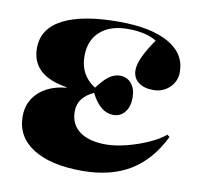

<svg xmlns="http://www.w3.org/2000/svg" viewBox="-66 -606 717 689"><g transform="rotate(10 292.0 -261.0)"><path d="M275 14Q160 14 96 -27Q32 -68 32 -142Q32 -195 69 -229.5Q106 -264 169 -270V-272Q40 -292 40 -392Q40 -463 110.5 -499.5Q181 -536 314 -536Q431 -536 495.5 -499.5Q560 -463 560 -396Q560 -362 536 -339Q512 -316 477 -316Q442 -316 422 -332Q402 -348 402 -376Q402 -416 455 -492Q416 -516 350 -516Q286 -516 249.5 -483.5Q213 -451 213 -393Q213 -324 270 -288Q293 -319 312 -332.5Q331 -346 351 -346Q377 -346 393 -327Q409 -308 409 -276Q409 -243 393 -223Q377 -203 351 -203Q303 -203 270 -269Q213 -243 213 -192Q213 -145 247 -119.5Q281 -94 344 -94Q377 -94 418 -104.5Q459 -115 496 -131.5Q533 -148 555 -167L564 -160Q520 -71 449.5 -28.5Q379 14 275 14Z"/></g></svg>

Font: Literata 72pt Black
Style: Regular
Weight: 900
Designer: Latin by Veronika Burian and Jose Scaglione. Greek by Irene Vlachou. Cyrillic by Vera Evstafieva.
Foundry: TypeTogether
Version: Version 3.002